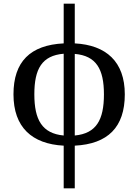

<svg xmlns="http://www.w3.org/2000/svg" viewBox="-20 -780 749 1040"><path d="M325 240H385V9C564 0 656 -91 656 -269C656 -446 555 -536 385 -545V-760H325V-545C144 -536 53 -446 53 -269C53 -91 153 0 325 9ZM325 -46C208 -57 166 -131 166 -269C166 -407 207 -479 325 -489ZM385 -46V-488C501 -478 543 -406 543 -269C543 -131 502 -57 385 -46Z"/></svg>

Font: Noto Serif Thai Medium
Style: Regular
Weight: 500
Designer: Monotype Design Team
Foundry: Monotype Imaging Inc.
Version: Version 1.901;PS 001.901;hotconv 1.0.88;makeotf.lib2.5.64775